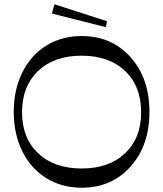

<svg xmlns="http://www.w3.org/2000/svg" viewBox="-20 -878 771 906"><path d="M365.2 7.8Q272 7.8 199 -37.1Q126 -82 85.4 -163.8Q44.9 -245.6 44.9 -350.1Q44.9 -454.6 85.4 -536.4Q126 -618.2 199 -663.1Q272 -708 365.2 -708Q506.8 -708 595.9 -608.4Q685.1 -508.8 685.1 -350.1Q685.1 -191.4 595.9 -91.8Q506.8 7.8 365.2 7.8ZM646 -348.1Q646 -470.7 570.3 -543Q494.6 -615.2 365.2 -615.2Q235.8 -615.2 159.9 -543Q84 -470.7 84 -348.1Q84 -226.6 159.9 -154.8Q235.8 -83 365.2 -83Q494.6 -83 570.3 -154.8Q646 -226.6 646 -348.1ZM479 -750 225.1 -814 236.8 -857.9 484.9 -777.8Z"/></svg>

Font: Ribes
Style: Regular
Weight: 400
Designer: Luigi Gorlero
Foundry: Collletttivo
Version: Version 2.100;Glyphs 3.2 (3217)